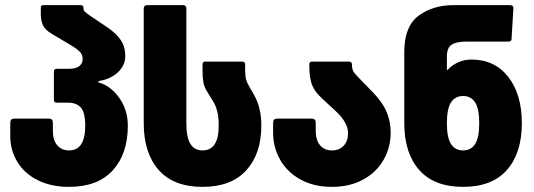

<svg xmlns="http://www.w3.org/2000/svg" viewBox="-20 -720 2079 748"><path d="M20 -190V-242Q20 -258 36 -258H170Q186 -258 186 -242V-210Q186 -174 203 -154Q220 -134 249 -134Q312 -134 312 -230Q312 -283 294.5 -301.5Q277 -320 246 -320H201Q190 -320 190 -331V-441Q190 -452 201 -452H250Q276 -452 289 -462.5Q302 -473 302 -489Q302 -508 289.5 -520Q277 -532 246 -550L182 -588Q155 -604 147 -622.5Q139 -641 139 -664V-690Q139 -700 149 -700H295Q305 -700 305 -690V-689Q305 -680 310.5 -674.5Q316 -669 335 -656L396 -615Q432 -591 450 -564.5Q468 -538 468 -502Q468 -465 439.5 -438.5Q411 -412 368 -405Q363 -404 362.5 -401.5Q362 -399 367 -398Q413 -384 445.5 -337.5Q478 -291 478 -230Q478 -121 419.5 -56.5Q361 8 249 8Q179 8 127 -18Q75 -44 47.5 -89.5Q20 -135 20 -190Z M540 -240V-688Q540 -693 543.5 -696.5Q547 -700 552 -700H694Q699 -700 702.5 -696.5Q706 -693 706 -688V-240Q706 -184 722 -159Q738 -134 769 -134Q832 -134 832 -230V-235Q832 -289 811 -324L787 -363Q775 -382 772 -401Q769 -420 769 -449V-469Q769 -480 780 -480H924Q935 -480 935 -469V-451Q935 -429 937.5 -415.5Q940 -402 951 -383L971 -348Q984 -325 991 -295.5Q998 -266 998 -235V-230Q998 -121 939.5 -56.5Q881 8 769 8Q656 8 598 -58Q540 -124 540 -240Z M1044 -203V-242Q1044 -258 1060 -258H1194Q1210 -258 1210 -242V-210Q1210 -174 1227 -154Q1244 -134 1273 -134Q1302 -134 1319 -152.5Q1336 -171 1336 -201Q1336 -243 1287 -288L1247 -325Q1221 -348 1208.5 -365.5Q1196 -383 1190.5 -406.5Q1185 -430 1185 -469Q1185 -480 1196 -480H1339Q1351 -480 1351 -469Q1351 -450 1358.5 -439Q1366 -428 1396 -398L1435 -358Q1472 -319 1487 -282Q1502 -245 1502 -203Q1502 -146 1474.5 -97.5Q1447 -49 1395 -20.5Q1343 8 1273 8Q1203 8 1151 -20.5Q1099 -49 1071.5 -97.5Q1044 -146 1044 -203Z M1747 -700H1967Q1981 -700 1980 -687L1973 -569Q1973 -558 1961 -558H1798Q1758 -558 1739.5 -546Q1721 -534 1721 -499V-452Q1721 -443 1727 -451Q1741 -466 1764.5 -477Q1788 -488 1817 -488Q1907 -488 1960 -420.5Q2013 -353 2013 -240Q2013 -124 1955 -58Q1897 8 1784 8Q1671 8 1613 -58Q1555 -124 1555 -240V-518Q1555 -617 1610.5 -658.5Q1666 -700 1747 -700ZM1784 -134Q1815 -134 1831 -159Q1847 -184 1847 -240Q1847 -296 1831 -321Q1815 -346 1784 -346Q1753 -346 1737 -321Q1721 -296 1721 -240Q1721 -184 1737 -159Q1753 -134 1784 -134Z"/></svg>

Font: Barlow GEO ExtraBold
Style: Regular
Weight: 800
Designer: Jeremy Tribby
Foundry: Tribby Type
Version: Version 1.408